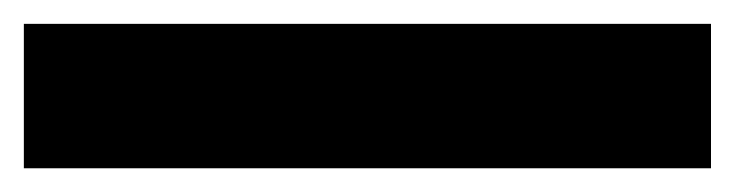

<svg xmlns="http://www.w3.org/2000/svg" viewBox="-20 -20 616 161"><path d="M576.2 121.1H0V0H576.2Z"/></svg>

Font: Pretendard GOV ExtraBold
Style: Regular
Weight: 800
Designer: Base glyphs from Inter by Rasmus Andersson; Hangeul glyphs from Noto Sans CJK(Source Han Sans) by Jang Soo-young and Kan
Foundry: Kil Hyung-jin
Version: Version 1.309